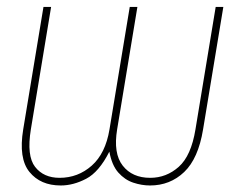

<svg xmlns="http://www.w3.org/2000/svg" viewBox="-20 -536 700 565"><path d="M158.7 9.8Q99.1 9.8 66.7 -30Q34.2 -69.8 48.3 -155.3L107.9 -515.6H130.4L70.8 -155.3Q58.1 -77.1 83.3 -44.9Q108.4 -12.7 155.3 -12.7Q209.5 -12.7 250 -48.6Q290.5 -84.5 302.2 -155.3L361.8 -515.6H384.3L324.7 -155.3Q313 -84.5 341.1 -48.6Q369.1 -12.7 421.9 -12.7Q469.7 -12.7 506.1 -45.2Q542.5 -77.6 555.2 -155.3L614.7 -515.6H637.2L577.6 -155.3Q563.5 -69.3 522 -29.8Q480.5 9.8 421.4 9.8Q397 9.8 372.1 1.5Q347.2 -6.8 328.1 -28.3Q309.1 -49.8 301.8 -89.8Q271.5 -29.8 233.6 -10Q195.8 9.8 158.7 9.8Z"/></svg>

Font: Inter Display Thin
Style: Italic
Weight: 100
Italic angle: -9.39999°
Designer: Rasmus Andersson
Foundry: rsms
Version: Version 4.000;git-a52131595